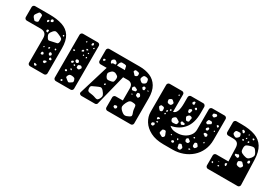

<svg xmlns="http://www.w3.org/2000/svg" viewBox="18 -1289 2847 2008"><g transform="rotate(30 1441.5 -285.5)"><path d="M325 0Q314 0 306 -7.5Q298 -15 298 -26V-321Q298 -396 224 -396H57Q46 -396 38 -404Q30 -412 30 -423V-544Q30 -555 38 -563Q46 -571 57 -571H230Q323 -571 388 -549.5Q453 -528 487 -475Q521 -422 521 -327V-27Q521 -16 513 -8Q505 0 494 0ZM291 -543Q280 -544 275 -533Q270 -523 278 -514Q282 -510 285.5 -511Q289 -512 295 -515Q300 -518 302.5 -520.5Q305 -523 304 -529Q303 -536 300.5 -539Q298 -542 291 -543ZM168 -485Q168 -505 169 -516.5Q170 -528 151 -534Q132 -541 125 -531.5Q118 -522 106 -506Q96 -493 95 -484Q94 -475 103 -462Q115 -446 123.5 -438.5Q132 -431 150 -437Q169 -443 168.5 -454.5Q168 -466 168 -485ZM262 -515Q257 -519 254 -518Q251 -517 246 -514Q240 -511 242 -502Q244 -497 245 -494Q246 -491 251 -491Q256 -491 257.5 -493Q259 -495 261 -500Q263 -506 264.5 -509Q266 -512 262 -515ZM473 -460 462 -458V-448L471 -441L478 -451ZM420 -437Q396 -448 381 -450Q366 -452 348 -432Q328 -409 324.5 -393.5Q321 -378 337 -352Q350 -328 365.5 -331.5Q381 -335 408 -341Q434 -347 449.5 -350Q465 -353 468 -380Q471 -407 458.5 -416.5Q446 -426 420 -437ZM307 -425Q297 -430 290 -422Q283 -415 288 -405Q293 -395 304 -397Q309 -398 309 -401.5Q309 -405 310 -411Q311 -416 311.5 -419Q312 -422 307 -425ZM477 -289 466 -296 459 -285 465 -275 476 -278ZM411 -276 395 -274V-261L404 -254L410 -262ZM355 -256 346 -258 343 -251 345 -242 354 -247ZM459 -222Q453 -236 439 -234Q431 -233 431 -228.5Q431 -224 429 -216Q428 -208 435 -204Q441 -200 444.5 -198Q448 -196 453 -201Q459 -207 461 -211Q463 -215 459 -222ZM377 -193Q373 -199 363 -197Q356 -195 355 -187Q355 -180 353.5 -175.5Q352 -171 359 -168Q372 -163 381 -174Q385 -179 383 -183Q381 -187 377 -193ZM479 -180Q474 -184 470.5 -185.5Q467 -187 462 -183Q457 -178 456.5 -174.5Q456 -171 459 -164Q461 -159 464.5 -159Q468 -159 474 -159Q483 -160 485 -167Q487 -176 479 -180ZM451 -128Q446 -134 442 -133.5Q438 -133 431 -130Q424 -127 420.5 -125Q417 -123 417 -115Q417 -107 421 -105Q425 -103 432 -102Q438 -100 439.5 -103Q441 -106 444 -111Q448 -116 451.5 -119.5Q455 -123 451 -128ZM364 -53Q358 -55 355 -56.5Q352 -58 348 -53Q345 -49 347 -46Q349 -43 352 -39Q354 -34 356 -32Q358 -30 363 -31Q370 -33 374 -34.5Q378 -36 378 -43Q378 -50 374 -50.5Q370 -51 364 -53Z M636 0Q625 0 617 -8Q609 -16 609 -27V-544Q609 -555 617 -563Q625 -571 636 -571H815Q826 -571 834 -563Q842 -555 842 -544V-27Q842 -16 834 -8Q826 0 815 0ZM782 -541Q775 -541 773 -538Q771 -535 769 -529Q765 -519 772 -513Q776 -510 779 -511.5Q782 -513 786 -516Q793 -520 791 -527Q789 -533 788.5 -537Q788 -541 782 -541ZM717 -525 707 -523 703 -513 713 -509 718 -516ZM812 -504 805 -496V-486L814 -488L820 -495ZM759 -457 747 -454 750 -440 762 -442 771 -451ZM722 -428Q718 -428 717 -425.5Q716 -423 714 -419Q713 -414 711.5 -411.5Q710 -409 714 -406Q718 -403 720 -405Q722 -407 726 -409Q731 -412 734.5 -413.5Q738 -415 736 -420Q735 -426 731.5 -427Q728 -428 722 -428ZM796 -422 789 -428 781 -425 782 -415H791ZM759 -382 752 -387 746 -383V-373L757 -372ZM652 -378 643 -385 630 -382 633 -368H645ZM794 -382 784 -377V-369L790 -362L798 -370ZM744 -298Q741 -309 730 -310Q722 -310 717 -309.5Q712 -309 709 -302Q706 -293 707.5 -288.5Q709 -284 716 -278Q723 -273 727.5 -273Q732 -273 739 -278Q746 -282 746 -286.5Q746 -291 744 -298ZM697 -272Q693 -278 689.5 -276.5Q686 -275 680 -272Q672 -269 672 -262Q672 -252 680 -250Q688 -247 694 -255Q698 -261 699.5 -264Q701 -267 697 -272ZM798 -261Q790 -271 783.5 -271.5Q777 -272 765 -267Q755 -263 753.5 -257.5Q752 -252 753 -241Q753 -232 757.5 -229.5Q762 -227 770 -225Q783 -221 790 -232Q796 -242 800.5 -247Q805 -252 798 -261ZM722 -252 711 -246 715 -237 724 -233 731 -242ZM715 -197 702 -192 709 -181 720 -177 722 -189ZM673 -163Q666 -164 661 -157Q657 -150 663 -144Q667 -138 675 -142Q680 -144 682 -145.5Q684 -147 684 -152Q683 -161 673 -163ZM799 -101Q794 -121 784.5 -126Q775 -131 755 -133Q736 -134 728 -129Q720 -124 712 -106Q706 -92 713.5 -86Q721 -80 733 -70Q744 -61 750.5 -57Q757 -53 769 -60Q785 -70 794 -76.5Q803 -83 799 -101ZM691 -49H676L671 -37L680 -28L693 -34Z M946 0Q935 0 925.5 -8Q916 -16 919 -27L1028 -386H953Q942 -386 934 -394Q926 -402 926 -413V-544Q926 -555 934 -563Q942 -571 953 -571H1321Q1391 -571 1447 -547.5Q1503 -524 1535.5 -470.5Q1568 -417 1568 -327V-27Q1568 -16 1560 -8Q1552 0 1541 0H1259Q1248 0 1240 -8Q1232 -16 1232 -27V-148Q1232 -159 1240 -167Q1248 -175 1259 -175H1345V-317Q1345 -355 1328 -371Q1311 -387 1285 -387H1226L1136 -27Q1136 -16 1128 -8Q1120 0 1109 0ZM1352 -494Q1351 -507 1344.5 -510Q1338 -513 1326 -515Q1314 -518 1307 -517.5Q1300 -517 1294 -507Q1288 -496 1293 -491Q1298 -486 1306 -478Q1314 -469 1318.5 -463.5Q1323 -458 1334 -463Q1346 -468 1349.5 -474.5Q1353 -481 1352 -494ZM1201 -474Q1198 -492 1195 -501.5Q1192 -511 1174 -513Q1152 -515 1139.5 -514Q1127 -513 1117 -492Q1108 -472 1110 -461H1205Q1203 -468 1201 -474ZM1466 -484Q1463 -500 1455 -504Q1447 -508 1431 -510Q1416 -511 1409.5 -507Q1403 -503 1397 -489Q1391 -475 1391 -467Q1391 -459 1402 -449Q1415 -437 1424 -433.5Q1433 -430 1449 -439Q1464 -448 1467 -457Q1470 -466 1466 -484ZM1080 -495Q1070 -503 1063.5 -503.5Q1057 -504 1046 -497Q1036 -489 1033.5 -483Q1031 -477 1034 -464Q1039 -450 1048 -448Q1056 -461 1069 -461H1090L1091 -463Q1096 -475 1093 -481.5Q1090 -488 1080 -495ZM977 -453Q975 -457 972.5 -457Q970 -457 965 -457Q960 -457 957.5 -456.5Q955 -456 953 -451Q952 -445 952 -442Q952 -439 957 -435Q962 -432 964.5 -434Q967 -436 972 -439Q980 -446 977 -453ZM1488 -393Q1488 -401 1488 -405.5Q1488 -410 1480 -412Q1472 -415 1467 -414Q1462 -413 1457 -405Q1452 -399 1454 -394.5Q1456 -390 1461 -384Q1469 -373 1479 -377Q1486 -379 1487 -382.5Q1488 -386 1488 -393ZM1526 -396 1517 -399 1518 -389 1525 -386 1533 -391ZM1144 -380Q1135 -385 1128 -387L1106 -386Q1095 -383 1080 -367Q1064 -351 1063.5 -339Q1063 -327 1073 -306Q1083 -288 1093.5 -284.5Q1104 -281 1125 -285Q1147 -288 1157.5 -293.5Q1168 -299 1171 -321Q1175 -345 1170.5 -357Q1166 -369 1144 -380ZM1399 -356Q1390 -361 1384.5 -363Q1379 -365 1372 -358Q1363 -349 1362.5 -343Q1362 -337 1367 -326Q1372 -317 1378 -317Q1384 -317 1394 -319Q1405 -321 1410.5 -323Q1416 -325 1418 -335Q1419 -346 1414 -349Q1409 -352 1399 -356ZM1475 -311Q1469 -321 1464 -324.5Q1459 -328 1447 -325Q1437 -323 1436.5 -316.5Q1436 -310 1435 -299Q1435 -292 1438 -289Q1441 -286 1448 -283Q1456 -280 1461 -278Q1466 -276 1472 -283Q1478 -291 1479.5 -296.5Q1481 -302 1475 -311ZM1399 -284 1392 -287 1387 -281 1392 -275H1401ZM1107 -231 1098 -240 1089 -231 1091 -219 1103 -221ZM1492 -144Q1489 -162 1488.5 -175.5Q1488 -189 1483 -197.5Q1478 -206 1460 -208Q1429 -213 1414 -205Q1399 -197 1385 -169Q1370 -138 1369 -119.5Q1368 -101 1392 -77Q1419 -52 1437.5 -50Q1456 -48 1488 -65Q1506 -74 1507 -85Q1508 -96 1502 -110.5Q1496 -125 1492 -144ZM1107 -162Q1088 -183 1072 -178.5Q1056 -174 1030 -162Q1002 -150 987 -142Q972 -134 975 -104Q977 -85 986 -78.5Q995 -72 1009 -71Q1023 -70 1042 -66Q1062 -62 1077 -56Q1092 -50 1103 -51Q1114 -52 1125 -70Q1142 -100 1136 -118Q1130 -136 1107 -162ZM1327 -89Q1323 -95 1319.5 -95.5Q1316 -96 1309 -95Q1301 -93 1296.5 -91.5Q1292 -90 1291 -82Q1290 -73 1293 -69.5Q1296 -66 1304 -63Q1312 -59 1316 -60.5Q1320 -62 1325 -68Q1333 -77 1327 -89Z M2007 -164Q2051 -164 2088 -182Q2125 -200 2147.5 -230.5Q2170 -261 2170 -298V-545Q2170 -556 2178 -563.5Q2186 -571 2197 -571H2346Q2357 -571 2365 -563Q2373 -555 2373 -544V-293Q2373 -223 2347.5 -167Q2322 -111 2277 -71.5Q2232 -32 2174.5 -11Q2117 10 2052 10H1942Q1847 10 1783.5 -23Q1720 -56 1688 -108Q1656 -160 1656 -217V-544Q1656 -555 1664 -563Q1672 -571 1683 -571H1832Q1843 -571 1851 -563.5Q1859 -556 1859 -545V-335V-334Q1887 -340 1900.5 -373Q1914 -406 1914 -471V-542Q1914 -555 1922 -563Q1930 -571 1941 -571H2089Q2100 -571 2108 -562Q2116 -553 2116 -542V-471Q2116 -347 2060 -279Q2004 -211 1909 -195Q1942 -164 1989 -164ZM2010 -540Q2004 -542 2000.5 -540.5Q1997 -539 1993 -534Q1989 -528 1987 -524.5Q1985 -521 1989 -515Q1993 -508 1997 -506.5Q2001 -505 2009 -507Q2016 -508 2015.5 -512.5Q2015 -517 2015 -524Q2015 -531 2015 -534.5Q2015 -538 2010 -540ZM2278 -532Q2272 -541 2266 -540.5Q2260 -540 2250 -537Q2241 -535 2237 -532Q2233 -529 2232 -520Q2231 -510 2234.5 -506Q2238 -502 2247 -499Q2255 -495 2259 -497.5Q2263 -500 2269 -506Q2275 -514 2279 -519Q2283 -524 2278 -532ZM1834 -518 1828 -527 1820 -518 1824 -510 1833 -509ZM2062 -485Q2059 -490 2057 -492.5Q2055 -495 2050 -494Q2041 -492 2039 -482Q2038 -477 2040.5 -475Q2043 -473 2048 -471Q2052 -469 2055 -468Q2058 -467 2061 -471Q2066 -476 2062 -485ZM2022 -451Q2015 -456 2011 -455Q2007 -454 2000 -449Q1993 -445 1991 -441.5Q1989 -438 1991 -430Q1993 -420 1995 -414.5Q1997 -409 2008 -408Q2018 -408 2018.5 -414Q2019 -420 2023 -430Q2026 -437 2027 -441.5Q2028 -446 2022 -451ZM2351 -436Q2351 -441 2350.5 -444Q2350 -447 2345 -448Q2339 -450 2335.5 -450Q2332 -450 2329 -444Q2325 -440 2327.5 -437.5Q2330 -435 2334 -430Q2337 -427 2339 -425Q2341 -423 2345 -425Q2351 -427 2351 -436ZM2270 -435Q2267 -448 2259 -449Q2251 -450 2237 -450Q2227 -450 2223.5 -445.5Q2220 -441 2217 -432Q2214 -422 2214 -416.5Q2214 -411 2222 -405Q2230 -399 2235 -401.5Q2240 -404 2248 -409Q2258 -417 2266 -420Q2274 -423 2270 -435ZM1801 -435Q1793 -442 1787.5 -443.5Q1782 -445 1773 -440Q1762 -434 1757 -429Q1752 -424 1755 -412Q1757 -398 1762 -392Q1767 -386 1781 -384Q1796 -382 1802.5 -386Q1809 -390 1816 -404Q1821 -415 1815.5 -420.5Q1810 -426 1801 -435ZM2051 -385Q2037 -391 2029 -388Q2021 -385 2011 -374Q2002 -364 2004 -356.5Q2006 -349 2013 -338Q2019 -327 2024.5 -324Q2030 -321 2042 -324Q2053 -326 2054.5 -332Q2056 -338 2057 -349Q2058 -362 2061 -370.5Q2064 -379 2051 -385ZM2340 -379 2332 -382 2327 -373 2335 -367 2342 -372ZM2270 -376Q2263 -381 2259 -377.5Q2255 -374 2249 -367Q2240 -359 2246 -349Q2249 -343 2252.5 -342Q2256 -341 2262 -342Q2272 -344 2274 -354Q2275 -362 2276.5 -367.5Q2278 -373 2270 -376ZM1839 -342 1828 -350 1821 -342V-332L1833 -330ZM1759 -310Q1758 -321 1754.5 -325.5Q1751 -330 1740 -332Q1728 -335 1722 -334.5Q1716 -334 1709 -323Q1703 -314 1706 -308Q1709 -302 1716 -293Q1725 -283 1730 -278Q1735 -273 1746 -277Q1758 -282 1759 -289.5Q1760 -297 1759 -310ZM1807 -323 1794 -319 1792 -308 1801 -299 1809 -310ZM2293 -301Q2290 -310 2286 -312Q2282 -314 2273 -314Q2264 -314 2259 -312.5Q2254 -311 2251 -302Q2248 -294 2253 -292Q2258 -290 2265 -285Q2271 -280 2274.5 -277Q2278 -274 2284 -279Q2292 -284 2294 -288Q2296 -292 2293 -301ZM1937 -292Q1925 -300 1918 -300.5Q1911 -301 1901 -293Q1889 -283 1885.5 -276Q1882 -269 1887 -255Q1893 -241 1900.5 -237.5Q1908 -234 1923 -235Q1940 -236 1949 -238Q1958 -240 1963 -257Q1967 -273 1959 -278Q1951 -283 1937 -292ZM2009 -293Q2000 -294 1995 -296Q1990 -298 1986 -290Q1981 -282 1983.5 -277.5Q1986 -273 1992 -266Q1997 -260 2001 -261Q2005 -262 2012 -265Q2020 -269 2025 -271Q2030 -273 2029 -282Q2028 -290 2022.5 -290.5Q2017 -291 2009 -293ZM1802 -285H1792L1787 -275L1797 -268L1804 -276ZM2307 -220 2300 -227 2293 -219 2297 -209 2306 -211ZM2197 -213 2188 -221 2181 -215 2178 -206 2190 -203ZM1775 -206Q1773 -212 1769.5 -211.5Q1766 -211 1761 -211Q1755 -211 1751.5 -211Q1748 -211 1747 -205Q1745 -198 1745.5 -194.5Q1746 -191 1751 -187Q1757 -183 1759.5 -186.5Q1762 -190 1767 -194Q1771 -197 1774 -199Q1777 -201 1775 -206ZM2257 -159Q2249 -169 2244.5 -174Q2240 -179 2229 -175Q2217 -171 2216 -164.5Q2215 -158 2215 -146Q2215 -134 2217.5 -128.5Q2220 -123 2231 -119Q2242 -116 2246.5 -120Q2251 -124 2258 -133Q2264 -141 2263.5 -146Q2263 -151 2257 -159ZM2154 -165Q2146 -170 2141.5 -174Q2137 -178 2130 -172Q2121 -166 2119 -160.5Q2117 -155 2120 -145Q2123 -134 2128 -130.5Q2133 -127 2144 -127Q2154 -127 2158 -130.5Q2162 -134 2166 -145Q2169 -153 2165 -156Q2161 -159 2154 -165ZM1778 -166 1766 -170 1755 -163 1764 -155 1773 -154ZM1753 -134Q1749 -141 1744 -139Q1739 -137 1731 -134Q1722 -132 1722 -122Q1722 -115 1722 -111Q1722 -107 1729 -105Q1737 -102 1741.5 -102Q1746 -102 1752 -109Q1757 -117 1758 -121.5Q1759 -126 1753 -134ZM1970 -122 1963 -126 1956 -122 1959 -115 1968 -113ZM1906 -93Q1900 -108 1896 -118Q1892 -128 1875 -126Q1858 -124 1854 -114.5Q1850 -105 1847 -88Q1844 -75 1850.5 -71Q1857 -67 1868 -60Q1879 -54 1886 -51Q1893 -48 1902 -56Q1912 -66 1912 -73Q1912 -80 1906 -93ZM2050 -118 2037 -122 2038 -109 2045 -98 2052 -109ZM2213 -86 2200 -90 2190 -83 2196 -73 2206 -76ZM2125 -67Q2115 -78 2108.5 -84Q2102 -90 2089 -83Q2076 -78 2079 -69Q2082 -60 2084 -46Q2085 -37 2088 -32.5Q2091 -28 2101 -26Q2111 -24 2116 -26Q2121 -28 2126 -37Q2131 -47 2131.5 -53Q2132 -59 2125 -67ZM2021 -75Q2013 -82 2005 -77Q1999 -74 1996.5 -71.5Q1994 -69 1995 -62Q1997 -55 2000 -53.5Q2003 -52 2010 -51Q2019 -50 2024 -60Q2028 -68 2021 -75Z M2473 0Q2462 0 2454 -8Q2446 -16 2446 -27V-148Q2446 -159 2454 -167Q2462 -175 2473 -175H2620L2615 -333Q2614 -374 2596 -391Q2578 -408 2541 -408H2483Q2472 -408 2464 -416Q2456 -424 2456 -435V-554Q2456 -565 2464 -573Q2472 -581 2483 -581H2546Q2644 -581 2710 -557Q2776 -533 2810.5 -477.5Q2845 -422 2848 -327L2858 -27Q2858 -16 2850 -8Q2842 0 2831 0ZM2615 -528Q2615 -535 2605 -538Q2598 -539 2594 -541Q2590 -543 2586 -537Q2582 -531 2584.5 -527.5Q2587 -524 2592 -519Q2596 -513 2599 -510Q2602 -507 2609 -509Q2616 -512 2615.5 -516Q2615 -520 2615 -528ZM2677 -524 2672 -531 2665 -526 2664 -518H2672ZM2742 -510 2731 -517 2720 -508 2728 -496 2741 -498ZM2590 -482Q2585 -496 2575.5 -496.5Q2566 -497 2550 -496Q2537 -495 2531 -491.5Q2525 -488 2522 -475Q2518 -462 2520.5 -455Q2523 -448 2535 -440Q2548 -432 2556 -430Q2564 -428 2576 -437Q2589 -448 2593 -456.5Q2597 -465 2590 -482ZM2667 -488 2659 -482 2657 -473 2666 -471 2672 -478ZM2710 -462 2697 -464 2692 -455 2698 -442 2708 -451ZM2644 -456 2630 -454 2633 -441 2642 -438 2652 -446ZM2806 -411Q2791 -434 2776.5 -435.5Q2762 -437 2736 -429Q2709 -421 2696 -412.5Q2683 -404 2682 -375Q2681 -344 2691 -331.5Q2701 -319 2731 -309Q2760 -299 2775.5 -303Q2791 -307 2810 -331Q2828 -355 2825.5 -371Q2823 -387 2806 -411ZM2684 -288Q2679 -294 2674.5 -292Q2670 -290 2663 -287Q2654 -284 2648 -284Q2642 -284 2642 -275Q2642 -265 2647.5 -263.5Q2653 -262 2662 -259Q2671 -256 2677 -254Q2683 -252 2688 -260Q2694 -269 2692 -274Q2690 -279 2684 -288ZM2809 -292Q2802 -293 2800 -289.5Q2798 -286 2795 -279Q2790 -270 2796 -263Q2804 -255 2813 -260Q2822 -264 2821 -275Q2820 -283 2818.5 -286.5Q2817 -290 2809 -292ZM2758 -232Q2751 -241 2745.5 -243Q2740 -245 2729 -241Q2716 -236 2710 -231.5Q2704 -227 2705 -214Q2706 -198 2710.5 -191.5Q2715 -185 2730 -181Q2746 -177 2754.5 -179Q2763 -181 2772 -195Q2780 -208 2774 -214.5Q2768 -221 2758 -232ZM2603 -127Q2606 -118 2615 -118Q2620 -118 2622 -120L2621 -149Q2614 -153 2603 -144Q2598 -140 2599 -136.5Q2600 -133 2603 -127ZM2537 -126 2531 -125 2529 -118 2540 -120ZM2487 -86 2481 -95 2469 -92 2471 -81 2482 -73ZM2561 -86 2550 -92 2540 -84 2547 -76 2556 -77ZM2828 -63V-52Q2831 -54 2829.5 -57.5Q2828 -61 2828 -63Z"/></g></svg>

Font: Rubik Moonrocks
Style: Regular
Weight: 400
Designer: Hubert and Fischer, NaN
Foundry: Hubert and Fischer, NaN
Version: Version 2.200